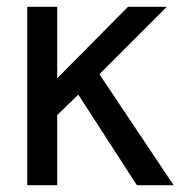

<svg xmlns="http://www.w3.org/2000/svg" viewBox="-20 -544 540 564"><path d="M490 0H382L210 -266L148 -206V0H60V-524H148V-314L356 -524H470L272 -326Z"/></svg>

Font: Autonym
Style: Regular
Weight: 500
Version: Version 1.0.20131126